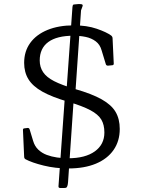

<svg xmlns="http://www.w3.org/2000/svg" viewBox="-20 -855 727 962"><path d="M356 -409Q440 -385 489 -357.5Q538 -330 559 -294.5Q580 -259 580 -209Q580 -148 549 -103.5Q518 -59 460.5 -35Q403 -11 323 -11Q257 -11 198.5 -25.5Q140 -40 108 -57Q101 -61 101 -70L95 -204Q95 -212 103 -212L119 -214Q127 -214 129 -205L146 -149Q154 -122 172 -105Q190 -88 214 -79Q238 -70 265.5 -66Q293 -62 321 -62Q407 -62 455 -96.5Q503 -131 503 -191Q503 -230 487.5 -256Q472 -282 432.5 -303Q393 -324 322 -345Q240 -369 192 -396Q144 -423 122.5 -458Q101 -493 101 -540Q101 -598 131.5 -640Q162 -682 218 -705Q274 -728 350 -728Q415 -728 464.5 -711Q514 -694 537 -677Q544 -671 544 -663L550 -536Q550 -528 541 -528L521 -526Q512 -526 510 -534L489 -603Q481 -632 459.5 -648Q438 -664 409.5 -670Q381 -676 348 -676Q265 -676 222 -644.5Q179 -613 179 -552Q179 -519 196 -493.5Q213 -468 251 -448.5Q289 -429 356 -409ZM321 57Q320 70 317.5 77Q315 84 311.5 85.5Q308 87 299 87H282Q273 87 273 79L306 -384L351 -382ZM343 -819Q344 -828 346 -830.5Q348 -833 355 -833Q363 -834 371 -834.5Q379 -835 387 -834Q396 -833 394 -825L386 -803L357 -381L312 -384Z"/></svg>

Font: Hahmlet Light
Style: Regular
Weight: 300
Designer: Minjoo Ham & Mark Frömberg
Foundry: hypertype
Version: Version 1.002